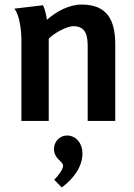

<svg xmlns="http://www.w3.org/2000/svg" viewBox="-20 -531 587 843"><path d="M169 -508 43 -493C67 -464 74 -391 74 -356V0H194V-361C215 -384 272 -416 302 -416C360 -416 365 -370 365 -324V0H486V-336C486 -440 453 -511 338 -511C283 -511 226 -480 186 -444C183 -465 178 -488 169 -508ZM274 64C242 64 217 91 217 123C217 168 257 176 257 197C257 214 232 245 218 258L251 292C299 257 342 204 342 142C342 102 317 64 274 64Z"/></svg>

Font: Rosario
Style: Bold
Weight: 700
Designer: Hector Gatti
Foundry: Omnibus Type
Version: Version 1.100